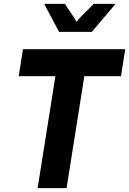

<svg xmlns="http://www.w3.org/2000/svg" viewBox="-20 -975 669 995"><path d="M77 -580 99 -720H629L607 -580H417L325 0H175L267 -580ZM209 -955H316L355 -897Q362 -887 366 -880.5Q370 -874 372 -870Q375 -866 376 -864H378Q380 -867 384 -871Q387 -876 393 -882Q399 -888 409 -898L466 -955H579L456 -810H286Z"/></svg>

Font: JetBrains Mono ExtraBold
Style: Italic
Weight: 800
Designer: Philipp Nurullin, Konstantin Bulenkov
Foundry: JetBrains
Version: Version 1.000; ttfautohint (v1.8.3)